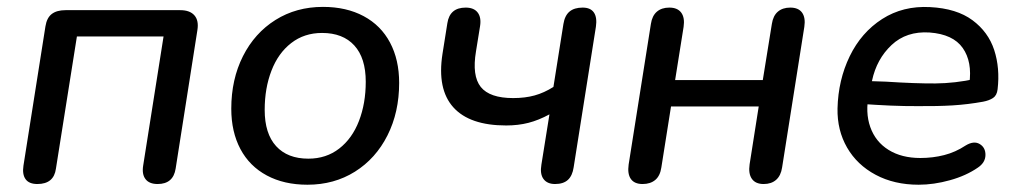

<svg xmlns="http://www.w3.org/2000/svg" viewBox="-20 -516 2900 546"><path d="M46.7 -44.9 109.2 -441Q113.1 -465.5 127.3 -476.3Q141.5 -487.1 166.3 -487.1H492.6Q520 -487.1 532.9 -472.3Q545.8 -457.5 541.3 -430.1L479.5 -36.6Q472.7 7.3 428.3 7.3Q404.5 7.3 393.9 -6.5Q383.2 -20.2 387.1 -44.9L445.1 -412.3H198.7L139.1 -36.6Q136.2 -14.7 123 -3.7Q109.8 7.3 86.3 7.3Q62.5 7.3 52.7 -6.5Q42.9 -20.2 46.7 -44.9Z M637.7 -206.9Q637.7 -290.3 670.9 -356.2Q704.1 -422 763.3 -459.2Q822.5 -496.4 898.5 -496.4Q965 -496.4 1014.1 -470.1Q1063.1 -443.9 1089.1 -395Q1115.1 -346.1 1115.1 -280.2Q1115.1 -196.9 1081.9 -131Q1048.7 -65.1 989.5 -27.9Q930.3 9.3 854.3 9.3Q787.8 9.3 738.8 -17Q689.7 -43.3 663.7 -92.1Q637.7 -141 637.7 -206.9ZM1020.1 -283.5Q1020.1 -351.1 987.6 -386.7Q955.1 -422.3 895.9 -422.3Q845.2 -422.3 808.2 -393.6Q771.2 -365 752 -315.1Q732.7 -265.2 732.7 -203.6Q732.7 -136 765.2 -100.4Q797.7 -64.8 856.9 -64.8Q907.6 -64.8 944.6 -93.5Q981.6 -122.2 1000.8 -172Q1020.1 -221.9 1020.1 -283.5Z M1519.6 -47.8 1542.5 -190.8Q1512 -174.2 1482.8 -166.7Q1453.6 -159.2 1419.5 -159.2Q1315.6 -159.2 1269.2 -210.8Q1222.7 -262.5 1238.3 -362.7L1252.2 -450.2Q1259 -494.4 1304.4 -494.4Q1327.6 -494.4 1338.3 -480.5Q1349.1 -466.6 1345.2 -441.8L1333.6 -370Q1321.9 -300.4 1347.2 -268.7Q1372.6 -237.1 1439.3 -237.1Q1473.3 -237.1 1500.3 -244.6Q1527.2 -252 1553.8 -268.8L1582.2 -447.7Q1586.1 -471.9 1599.6 -483.1Q1613.1 -494.4 1636.9 -494.4Q1659.4 -494.4 1668.9 -480.4Q1678.5 -466.3 1674.6 -439.9L1611.3 -40.1Q1607.8 -16.3 1595 -4.5Q1582.1 7.3 1558.5 7.3Q1536 7.3 1525.5 -7.1Q1515.1 -21.4 1519.6 -47.8Z M1767.7 -48.1 1831 -448.1Q1834.5 -471.2 1848 -482.8Q1861.5 -494.4 1883.4 -494.4Q1906.6 -494.4 1917.2 -480.1Q1927.8 -465.7 1924 -439.7L1899.9 -288.4H2149.2L2175 -448.1Q2178.5 -471.2 2192 -482.8Q2205.5 -494.4 2227.4 -494.4Q2250.6 -494.4 2260.9 -480.1Q2271.2 -465.7 2267.3 -439.7L2204.1 -39.7Q2200.6 -16.5 2187.1 -4.6Q2173.6 7.3 2151.7 7.3Q2128.5 7.3 2118.2 -7.4Q2107.8 -22 2111.7 -48.7L2137.6 -213.2H1888.2L1860.7 -39.7Q1857.2 -15.9 1843.4 -4.3Q1829.6 7.3 1807.3 7.3Q1784.1 7.3 1774 -7.1Q1763.9 -21.4 1767.7 -48.1Z M2361.7 -207.5Q2363.6 -288.4 2396.4 -356.1Q2429.3 -423.8 2488.6 -461.9Q2547.9 -500 2624.9 -495.8Q2700.5 -491.9 2745.5 -458.5Q2790.5 -425.1 2807.3 -373.7Q2824 -322.2 2816.9 -261.9Q2814.9 -244.7 2804 -237.4Q2793 -230.1 2775.6 -226.8Q2732.6 -219 2689.2 -216.3Q2645.9 -213.7 2589.9 -214.2Q2552.9 -214 2512.6 -215.7Q2472.4 -217.5 2427.3 -220.6L2439.6 -285.8Q2467.1 -284.5 2499.3 -283.8Q2583.5 -278.3 2639.9 -278.7Q2696.3 -279.2 2754.2 -291.8L2736.5 -277.9Q2745.3 -340.3 2717.8 -379.5Q2690.3 -418.7 2623.3 -423.6Q2557.8 -427.8 2515.4 -388Q2473 -348.1 2459.9 -286.9L2451.2 -249.5Q2440 -196.5 2454.9 -154.6Q2469.8 -112.7 2506.9 -89.7Q2543.9 -66.7 2597.3 -66.7Q2632.8 -66.7 2665.1 -75Q2697.4 -83.3 2725.8 -102.1Q2749.2 -116.4 2765.9 -106.5Q2782.7 -96.5 2782.4 -75.1Q2782.1 -53.7 2760.9 -39.4Q2727.3 -16.2 2681.4 -3.5Q2635.5 9.3 2592.4 9.3Q2523 9.3 2470.2 -18.9Q2417.4 -47 2388.9 -96.3Q2360.5 -145.7 2361.7 -207.5Z"/></svg>

Font: SN Pro Thin
Style: Italic
Weight: 200
Italic angle: -9°
Designer: Tobias Whetton
Foundry: Supernotes
Version: Version 1.003;Glyphs 3.3 (3324)